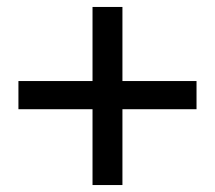

<svg xmlns="http://www.w3.org/2000/svg" viewBox="-20 -558 617 552"><path d="M545 -244H332V-26H246V-244H33V-325H246V-538H332V-325H545Z"/></svg>

Font: Martel Sans SemiBold
Style: Regular
Weight: 600
Designer: Dan Reynolds and Mathieu Réguer
Foundry: Dan Reynolds and Mathieu Réguer
Version: Version 1.002; ttfautohint (v1.1) -l 5 -r 5 -G 72 -x 0 -D la